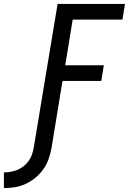

<svg xmlns="http://www.w3.org/2000/svg" viewBox="-135 -755 658 980"><path d="M-115 205V125Q-98 125 -80.5 122Q-63 119 -46 112Q-29 105 -14 93Q1 81 11.5 66Q22 51 28 34Q34 17 37 0L159 -735H503L490 -655H236L198 -422H395L382 -342H184L128 0Q123 28 113.5 55.5Q104 83 87 107.5Q70 132 46.5 151.5Q23 171 -4 183.5Q-31 196 -59 200.5Q-87 205 -115 205Z"/></svg>

Font: Iosevka Curly Medium Oblique
Style: Regular
Weight: 500
Italic angle: -9°
Monospace: yes
Designer: Belleve Invis
Foundry: Belleve Invis
Version: Version 11.1.0; ttfautohint (v1.8.3)